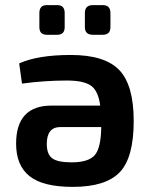

<svg xmlns="http://www.w3.org/2000/svg" viewBox="-20 -719 589 751"><path d="M163 -583Q134 -583 134 -613V-668Q134 -699 163 -699H204Q233 -699 233 -668V-613Q233 -583 204 -583ZM343 -583Q312 -583 312 -613V-668Q312 -699 343 -699H382Q412 -699 412 -668V-613Q412 -583 382 -583ZM257 -504Q390 -504 446.5 -445Q503 -386 503 -246Q503 -102 448 -45Q393 12 265 12Q148 12 95.5 -30Q43 -72 43 -157Q43 -306 182 -306H372Q364 -365 335 -384.5Q306 -404 242 -404Q154 -404 66 -392L55 -471Q128 -504 257 -504ZM260 -84Q326 -84 350.5 -112Q375 -140 376 -222H216Q163 -222 163 -156Q163 -116 184 -100Q205 -84 260 -84Z"/></svg>

Font: Exo 2 Semi Bold
Style: Regular
Weight: 600
Designer: Natanael Gama
Version: Version 1.001;PS 001.001;hotconv 1.0.88;makeotf.lib2.5.64775